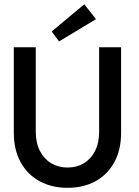

<svg xmlns="http://www.w3.org/2000/svg" viewBox="-20 -886 666 918"><path d="M454 -660H559V-251.5Q559 -170 526.8 -110.8Q494.5 -51.5 437 -19.8Q379.5 12 303 12Q227 12 169 -19.8Q111 -51.5 78.5 -110.8Q46 -170 46 -251.5V-660H151V-257Q151 -203 170.8 -164.5Q190.5 -126 224.8 -105.5Q259 -85 303 -85Q347 -85 381 -105.5Q415 -126 434.5 -164.5Q454 -203 454 -257ZM262.5 -688 227 -735.5 383 -865.5 439 -794.5Z"/></svg>

Font: League Spartan Medium
Style: Regular
Weight: 500
Foundry: The League of Moveable Type
Version: Version 2.002